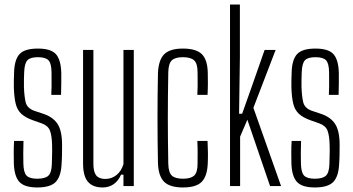

<svg xmlns="http://www.w3.org/2000/svg" viewBox="-20 -820 1556 846"><path d="M144 6Q87.5 6 65 -19Q42.5 -44 41 -101.5Q40.5 -122.5 40.5 -147.5Q40.5 -172.5 42 -199H83.5Q82.5 -169 82.5 -144.2Q82.5 -119.5 83 -98.5Q84 -59.5 97.2 -46Q110.5 -32.5 144 -32.5Q179 -32.5 193.2 -46Q207.5 -59.5 208.5 -98.5Q209 -113.5 209.2 -127Q209.5 -140.5 209.8 -153.8Q210 -167 209.5 -180Q208.5 -223 200 -244.8Q191.5 -266.5 163.5 -276.5L122.5 -291Q91 -302.5 73.5 -319Q56 -335.5 49.2 -362.8Q42.5 -390 41 -434Q40.5 -451.5 41 -466Q41.5 -480.5 42 -497.5Q43 -556 65.5 -581Q88 -606 147 -606Q204.5 -606 226.5 -581.2Q248.5 -556.5 250 -498.5Q250 -478.5 250 -453.8Q250 -429 249 -402H206Q207 -421 207.2 -438.8Q207.5 -456.5 207.2 -472.8Q207 -489 207 -502Q206.5 -540.5 193.8 -554.2Q181 -568 147 -568Q113 -568 100.5 -554.2Q88 -540.5 86.5 -502Q86 -483 85.5 -468.8Q85 -454.5 85.5 -436.5Q87 -394.5 93.2 -369Q99.5 -343.5 130.5 -332L171 -318.5Q213.5 -304.5 233.5 -274Q253.5 -243.5 253.5 -181.5Q253.5 -163 253.2 -141.2Q253 -119.5 251.5 -100.5Q249.5 -44 226.2 -19Q203 6 144 6Z M432.5 6Q389 6 367.5 -19Q346 -44 346 -100.5V-600H391.5V-98Q391.5 -62.5 404 -47Q416.5 -31.5 444 -31.5Q471.5 -31.5 493 -48.5Q514.5 -65.5 524 -97V-600H569.5V0H524V-50.5H513.5Q501.5 -23 480.8 -8.5Q460 6 432.5 6Z M849.5 -402Q850.5 -421 850.8 -438.8Q851 -456.5 850.8 -472.8Q850.5 -489 850.5 -502Q850.5 -540.5 835.2 -554.2Q820 -568 786 -568Q752 -568 737.2 -554.2Q722.5 -540.5 721.5 -502Q720.5 -444 720 -395.2Q719.5 -346.5 719.5 -300.2Q719.5 -254 720 -205.2Q720.5 -156.5 721.5 -98.5Q722.5 -59.5 737.5 -46Q752.5 -32.5 786.5 -32.5Q820 -32.5 835.2 -46Q850.5 -59.5 850.5 -98.5Q850.5 -119.5 850.8 -144.2Q851 -169 849.5 -199H894.5Q896 -172.5 896.2 -147.5Q896.5 -122.5 895.5 -101.5Q893.5 -44 869 -19Q844.5 6 786.5 6Q728.5 6 703.2 -19Q678 -44 676 -101.5Q675 -148 674.5 -198Q674 -248 674 -299.2Q674 -350.5 674.5 -400.5Q675 -450.5 676 -497.5Q678.5 -556 703.5 -581Q728.5 -606 786 -606Q844.5 -606 869.5 -581.2Q894.5 -556.5 895.5 -498.5Q896 -478.5 896 -453.8Q896 -429 894.5 -402Z M993.5 0V-800H1037V-569L1033.5 -319H1047L1085.5 -427.5L1146 -600H1194.5L1096.5 -345L1218.5 0H1170L1070 -292.5L1038 -218V0Z M1367 6Q1310.5 6 1288 -19Q1265.5 -44 1264 -101.5Q1263.5 -122.5 1263.5 -147.5Q1263.5 -172.5 1265 -199H1306.5Q1305.5 -169 1305.5 -144.2Q1305.5 -119.5 1306 -98.5Q1307 -59.5 1320.2 -46Q1333.5 -32.5 1367 -32.5Q1402 -32.5 1416.2 -46Q1430.5 -59.5 1431.5 -98.5Q1432 -113.5 1432.2 -127Q1432.5 -140.5 1432.8 -153.8Q1433 -167 1432.5 -180Q1431.5 -223 1423 -244.8Q1414.5 -266.5 1386.5 -276.5L1345.5 -291Q1314 -302.5 1296.5 -319Q1279 -335.5 1272.2 -362.8Q1265.5 -390 1264 -434Q1263.5 -451.5 1264 -466Q1264.5 -480.5 1265 -497.5Q1266 -556 1288.5 -581Q1311 -606 1370 -606Q1427.5 -606 1449.5 -581.2Q1471.5 -556.5 1473 -498.5Q1473 -478.5 1473 -453.8Q1473 -429 1472 -402H1429Q1430 -421 1430.2 -438.8Q1430.5 -456.5 1430.2 -472.8Q1430 -489 1430 -502Q1429.5 -540.5 1416.8 -554.2Q1404 -568 1370 -568Q1336 -568 1323.5 -554.2Q1311 -540.5 1309.5 -502Q1309 -483 1308.5 -468.8Q1308 -454.5 1308.5 -436.5Q1310 -394.5 1316.2 -369Q1322.5 -343.5 1353.5 -332L1394 -318.5Q1436.5 -304.5 1456.5 -274Q1476.5 -243.5 1476.5 -181.5Q1476.5 -163 1476.2 -141.2Q1476 -119.5 1474.5 -100.5Q1472.5 -44 1449.2 -19Q1426 6 1367 6Z"/></svg>

Font: Big Shoulders Display Thin Light
Style: Regular
Weight: 300
Version: Version 2.002